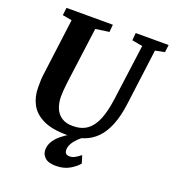

<svg xmlns="http://www.w3.org/2000/svg" viewBox="-167 -869 1090 1212"><g transform="rotate(20 378.0 -263.0)"><path d="M687 -680.5 638.5 -306Q627.5 -220 603.2 -159.8Q579 -99.5 542 -62Q505 -24.5 455.5 -7.2Q406 10 345.5 10Q246 10 186.5 -18.8Q127 -47.5 100.2 -97.2Q73.5 -147 73.5 -209Q73.5 -228 73.8 -248.2Q74 -268.5 76.5 -290L127 -680.5L64 -692L70 -743H381.5L377 -693L286 -680L236 -303Q232.5 -274.5 230.5 -249Q228.5 -223.5 228.5 -205.5Q229 -162.5 242.8 -128.5Q256.5 -94.5 285.8 -75Q315 -55.5 361 -55.5Q420 -55.5 458 -83.5Q496 -111.5 518.2 -167.2Q540.5 -223 551.5 -306.5L601.5 -680L530.5 -693L535 -743H756L750 -693ZM346.5 217.5Q296.5 217.5 273.5 196.2Q250.5 175 250.5 145.5Q250.5 112.5 267.5 86Q284.5 59.5 311 38Q337.5 16.5 367 -0.2Q396.5 -17 421 -29.5L448 -38L473 -26.5Q442.5 -6.5 420.5 14.8Q398.5 36 387 56.8Q375.5 77.5 375 96.5Q375 117 384 124.2Q393 131.5 407 131.5Q427 131.5 444 121.8Q461 112 481 96.5L497 147.5Q477.5 172 439 194.8Q400.5 217.5 346.5 217.5Z"/></g></svg>

Font: Merriweather 20pt ExtraBold
Style: Italic
Weight: 800
Italic angle: -7.8°
Version: Version 2.101